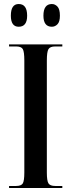

<svg xmlns="http://www.w3.org/2000/svg" viewBox="-20 -935 355 955"><path d="M25 0H290V-10H255Q229 -10 221 -23Q213 -36 213 -77V-634Q213 -677 221 -690.5Q229 -704 255 -704H290V-714H25V-704H60Q86 -704 93.5 -690.5Q101 -677 101 -634V-77Q101 -36 93.5 -23Q86 -10 60 -10H25ZM238 -802Q254 -802 266 -814.5Q278 -827 278 -857Q278 -889 266 -902Q254 -915 238 -915Q196 -915 196 -857Q196 -802 238 -802ZM73 -802Q115 -802 115 -857Q115 -915 73 -915Q34 -915 34 -857Q34 -802 73 -802Z"/></svg>

Font: Noto Serif Display Condensed Semi
Style: Regular
Weight: 600
Width: 3
Designer: Monotype Design Team
Foundry: Monotype Imaging Inc.
Version: Version 1.900